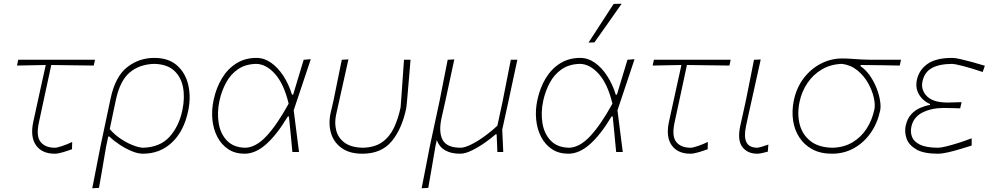

<svg xmlns="http://www.w3.org/2000/svg" viewBox="-20 -814 5317 1028"><path d="M273 9Q205 9 173 -36Q141 -81 158 -161Q178.5 -256.5 196.2 -335.8Q214 -415 225 -466L71 -463L77.5 -494H488.5L482 -463Q423 -464 364.2 -464.5Q305.5 -465 254.5 -466Q238 -388.5 221.2 -311.5Q204.5 -234.5 188 -157Q172.5 -84.5 197.5 -53.8Q222.5 -23 274 -23Q285.5 -23 313 -32.2Q340.5 -41.5 366.5 -54L365.5 -15Q345.5 -7.5 318 0.8Q290.5 9 273 9Z M474 194Q485 137.5 495.5 84.2Q506 31 517.5 -28.5L572 -286Q597 -404 660.5 -454Q724 -504 806 -504Q882 -504 927.5 -464Q973 -424 988 -359.2Q1003 -294.5 987.5 -220Q965 -112 901 -51.5Q837 9 745.5 9Q719 9 686.5 -4.2Q654 -17.5 622 -38.5Q590 -59.5 565.5 -83H559.5L548 -28.5Q538 30.5 529 83Q520 135.5 510 192ZM745.5 -23Q837 -25.5 887.8 -81.8Q938.5 -138 956.5 -224Q970.5 -291.5 959.8 -347.2Q949 -403 911.2 -436.8Q873.5 -470.5 806 -472Q726.5 -470 674.5 -426Q622.5 -382 600.5 -279.5L567.5 -123Q592 -94 625 -71.8Q658 -49.5 690.5 -36.8Q723 -24 745.5 -23Z M1289.5 9Q1238.5 9 1202 -15.2Q1165.5 -39.5 1144 -80.5Q1122.5 -121.5 1117.2 -173.2Q1112 -225 1124 -280Q1138 -345 1168.8 -395.5Q1199.5 -446 1246 -475Q1292.5 -504 1353 -504Q1394.5 -504 1431.2 -478.2Q1468 -452.5 1497 -408Q1526 -363.5 1543.5 -307H1549.5Q1565.5 -360.5 1580 -408Q1594.5 -455.5 1606 -494L1644 -497Q1621 -428.5 1597.2 -357.2Q1573.5 -286 1552.5 -223.5Q1559.5 -168 1566.8 -111.5Q1574 -55 1581 0H1545.5Q1541 -47.5 1536.5 -94.8Q1532 -142 1527 -190.5H1521Q1463 -93.5 1405.5 -42.2Q1348 9 1289.5 9ZM1292.5 -23Q1349.5 -24 1406.5 -85Q1463.5 -146 1525.5 -259Q1500.5 -364 1452.8 -417.8Q1405 -471.5 1351 -472Q1293.5 -470.5 1254 -443.2Q1214.5 -416 1190.5 -371.5Q1166.5 -327 1155 -274.5Q1141.5 -211 1151 -154Q1160.5 -97 1195.5 -60.8Q1230.5 -24.5 1292.5 -23Z M1920 9Q1852 9 1809.8 -21Q1767.5 -51 1752.5 -100.5Q1737.5 -150 1750 -208.5Q1754.5 -229 1759 -247Q1763.5 -265 1767 -282.5Q1778.5 -339.5 1788.8 -390Q1799 -440.5 1810 -494L1845.5 -496Q1825.5 -405.5 1808.2 -328.5Q1791 -251.5 1779.5 -199.5Q1770 -154.5 1780.5 -114.8Q1791 -75 1825.5 -49.8Q1860 -24.5 1922 -23Q1987 -24.5 2027 -53.5Q2067 -82.5 2089.8 -131Q2112.5 -179.5 2125 -240Q2129.5 -303 2134.5 -371.5Q2139.5 -440 2143 -494H2178Q2176 -465.5 2172.2 -423.2Q2168.5 -381 2165 -339Q2161.5 -297 2158.8 -267.5Q2156 -238 2155 -234Q2131.5 -122.5 2076.5 -56.8Q2021.5 9 1920 9Z M2237.5 194Q2248.5 138.5 2258.8 85.5Q2269 32.5 2281 -29L2333 -271Q2345 -332 2355.5 -385.5Q2366 -439 2377 -494L2412.5 -496Q2400.5 -440 2388.8 -386Q2377 -332 2364 -271L2344 -182Q2327.5 -105 2350.5 -64Q2373.5 -23 2446 -23Q2466.5 -23 2499 -38.5Q2531.5 -54 2569.2 -80.8Q2607 -107.5 2643 -141L2671 -270.5Q2683 -331.5 2693.5 -385Q2704 -438.5 2715 -494H2750Q2738 -438 2726.5 -384.8Q2715 -331.5 2702 -270.5L2669 -120Q2670.5 -88.5 2671.8 -61.2Q2673 -34 2674.5 0H2643Q2642.5 -23.5 2641.2 -47.5Q2640 -71.5 2639 -95H2634Q2611.5 -75 2577.2 -50.8Q2543 -26.5 2507 -8.8Q2471 9 2444 9Q2345 9 2318.5 -64L2311 -29Q2301 30 2292 82.8Q2283 135.5 2273 192Z M3023 9Q2972 9 2935.5 -15.2Q2899 -39.5 2877.5 -80.5Q2856 -121.5 2850.8 -173.2Q2845.5 -225 2857.5 -280Q2871.5 -345 2902.2 -395.5Q2933 -446 2979.5 -475Q3026 -504 3086.5 -504Q3128 -504 3164.8 -478.2Q3201.5 -452.5 3230.5 -408Q3259.5 -363.5 3277 -307H3283Q3299 -360.5 3313.5 -408Q3328 -455.5 3339.5 -494L3377.5 -497Q3354.5 -428.5 3330.8 -357.2Q3307 -286 3286 -223.5Q3293 -168 3300.2 -111.5Q3307.5 -55 3314.5 0H3279Q3274.5 -47.5 3270 -94.8Q3265.5 -142 3260.5 -190.5H3254.5Q3196.5 -93.5 3139 -42.2Q3081.5 9 3023 9ZM3026 -23Q3083 -24 3140 -85Q3197 -146 3259 -259Q3234 -364 3186.2 -417.8Q3138.5 -471.5 3084.5 -472Q3027 -470.5 2987.5 -443.2Q2948 -416 2924 -371.5Q2900 -327 2888.5 -274.5Q2875 -211 2884.5 -154Q2894 -97 2929 -60.8Q2964 -24.5 3026 -23ZM3131 -586Q3165.5 -639 3199 -690.5Q3232.5 -742 3265.5 -793L3308.5 -794Q3272 -742 3235.8 -690.5Q3199.5 -639 3162.5 -587Z M3676.5 9Q3608.5 9 3576.5 -36Q3544.5 -81 3561.5 -161Q3582 -256.5 3599.8 -335.8Q3617.5 -415 3628.5 -466L3474.5 -463L3481 -494H3892L3885.5 -463Q3826.5 -464 3767.8 -464.5Q3709 -465 3658 -466Q3641.5 -388.5 3624.8 -311.5Q3608 -234.5 3591.5 -157Q3576 -84.5 3601 -53.8Q3626 -23 3677.5 -23Q3689 -23 3716.5 -32.2Q3744 -41.5 3770 -54L3769 -15Q3749 -7.5 3721.5 0.8Q3694 9 3676.5 9Z M4034.5 9Q3982 9 3954.5 -27.2Q3927 -63.5 3943.5 -140Q3952 -180.5 3959 -209.8Q3966 -239 3972.5 -271Q3985 -332.5 3995.5 -385.2Q4006 -438 4017 -494L4053 -495.5Q4032.5 -402.5 4015 -323.8Q3997.5 -245 3985.5 -191L3974.5 -140Q3962 -82 3976.5 -52.5Q3991 -23 4036 -23Q4039.5 -23 4054.8 -27.2Q4070 -31.5 4094 -40L4091 -2Q4075.5 2 4060.5 5.5Q4045.5 9 4034.5 9Z M4434.5 9Q4373 9 4329.2 -14.8Q4285.5 -38.5 4259.5 -78.8Q4233.5 -119 4226.2 -169.8Q4219 -220.5 4230 -275Q4244.5 -345 4283.5 -395.8Q4322.5 -446.5 4376.2 -473.8Q4430 -501 4488.5 -501Q4515.5 -501 4537 -499.2Q4558.5 -497.5 4589 -495.8Q4619.5 -494 4673 -494H4804L4797.5 -463Q4750 -464 4698.2 -464.8Q4646.5 -465.5 4588 -466L4587 -460Q4616.5 -439.5 4638.2 -408Q4660 -376.5 4673.5 -341.5Q4687 -306.5 4692 -274.8Q4697 -243 4692.5 -222Q4678 -154 4641.5 -102Q4605 -50 4552 -20.5Q4499 9 4434.5 9ZM4436.5 -23Q4498.5 -24.5 4544.5 -52Q4590.5 -79.5 4620 -125.2Q4649.5 -171 4661.5 -228Q4667 -253 4658.5 -291.2Q4650 -329.5 4628.2 -368.5Q4606.5 -407.5 4571.5 -436.5Q4536.5 -465.5 4489 -472Q4428.5 -470.5 4381.2 -442.8Q4334 -415 4303.2 -369.5Q4272.5 -324 4261 -269Q4247.5 -204.5 4261.5 -149Q4275.5 -93.5 4319 -59Q4362.5 -24.5 4436.5 -23Z M5000.5 9Q4925.5 9 4885.8 -14.2Q4846 -37.5 4834 -72Q4822 -106.5 4829 -140Q4837.5 -179 4858.8 -202Q4880 -225 4907 -236.5Q4934 -248 4959 -252L4960 -257Q4941.5 -264 4922.2 -281.2Q4903 -298.5 4892.5 -325Q4882 -351.5 4889 -386Q4900.5 -439.5 4946 -471.8Q4991.5 -504 5078 -504Q5094 -504 5122.8 -497.5Q5151.5 -491 5186 -481.5Q5220.5 -472 5253 -462L5241.5 -428.5Q5178 -450 5134 -461Q5090 -472 5078.5 -472Q5008.5 -471.5 4969 -449.5Q4929.5 -427.5 4919 -378Q4909.5 -334 4942.2 -299.5Q4975 -265 5053.5 -265Q5071 -265.5 5090.8 -266Q5110.5 -266.5 5128.5 -267L5121 -234Q5100.5 -234.5 5081.8 -235Q5063 -235.5 5033.5 -236Q4968.5 -236 4919.8 -212Q4871 -188 4859.5 -135Q4853.5 -106.5 4863.2 -81Q4873 -55.5 4905.8 -39.5Q4938.5 -23.5 5001.5 -23Q5016.5 -23 5045.5 -30Q5074.5 -37 5110.8 -48.5Q5147 -60 5182.5 -73.5V-34.5Q5154.5 -26 5120.8 -15.8Q5087 -5.5 5055.2 1.8Q5023.5 9 5000.5 9Z"/></svg>

Font: Commissioner Loud Thin
Style: Italic
Weight: 100
Italic angle: -12°
Designer: Kostas Bartsokas
Foundry: Kostas Bartsokas
Version: Version 1.000; ttfautohint (v1.8.3)